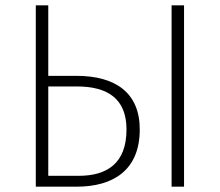

<svg xmlns="http://www.w3.org/2000/svg" viewBox="-20 -704 829 724"><path d="M268 -418H162V-684H115V0H268C408 0 507 -63 507 -216C507 -353 417 -418 268 -418ZM627 -684V0H674V-684ZM276 -41H162V-378H270C388 -378 457 -330 457 -216C457 -88 384 -41 276 -41Z"/></svg>

Font: Fira Sans ExtraLight
Style: Regular
Weight: 200
Designer: bBox Type GmbH & Carrois Corporate GbR & Edenspiekermann AG
Foundry: bBox Type GmbH & Carrois Corporate GbR & Edenspiekermann AG
Version: Version 4.300;PS 004.300;hotconv 1.0.88;makeotf.lib2.5.64775